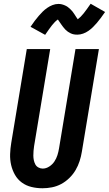

<svg xmlns="http://www.w3.org/2000/svg" viewBox="-20 -997 581 1025"><path d="M207 8Q176 8 147.5 1Q119 -6 96.5 -22.5Q74 -39 60 -63.5Q46 -88 39.5 -116Q33 -144 34 -174Q35 -204 40 -234L123 -735H248L162 -217Q160 -204 159 -191.5Q158 -179 158 -166.5Q158 -154 160.5 -142Q163 -130 168.5 -119.5Q174 -109 185 -103Q196 -97 208 -97Q226 -97 243 -108Q260 -119 270.5 -135Q281 -151 286.5 -168.5Q292 -186 295 -204L383 -735H508L417 -187Q413 -162 405 -137Q397 -112 383.5 -89Q370 -66 350 -46.5Q330 -27 306.5 -14.5Q283 -2 257.5 3Q232 8 207 8ZM221 -811 143 -854Q155 -872 166 -886.5Q177 -901 187.5 -913Q198 -925 208 -935Q218 -945 231.5 -954.5Q245 -964 260.5 -970Q276 -976 292 -976Q301 -976 309.5 -974Q318 -972 327 -968Q336 -964 342 -959.5Q348 -955 355 -948.5Q362 -942 367.5 -935Q373 -928 377 -921.5Q381 -915 386 -907.5Q391 -900 395 -894Q411 -906 426.5 -925.5Q442 -945 464 -977L541 -933Q529 -916 518 -901Q507 -886 497 -874.5Q487 -863 476.5 -852.5Q466 -842 452.5 -832.5Q439 -823 423.5 -817.5Q408 -812 393 -812Q383 -812 374.5 -813.5Q366 -815 357.5 -819Q349 -823 342.5 -827.5Q336 -832 329 -839Q322 -846 317 -853Q312 -860 307.5 -866Q303 -872 297.5 -880.5Q292 -889 289 -893Q273 -882 257.5 -862Q242 -842 221 -811Z"/></svg>

Font: Iosevka SS04 Extrabold
Style: Italic
Weight: 800
Italic angle: -9°
Monospace: yes
Designer: Belleve Invis
Foundry: Belleve Invis
Version: Version 19.0.0; ttfautohint (v1.8.4)